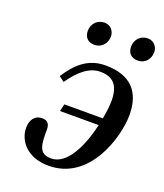

<svg xmlns="http://www.w3.org/2000/svg" viewBox="-130 -769 739 867"><g transform="rotate(20 239.5 -335.0)"><path d="M372 -621C372 -592 389 -572 421 -572C456 -572 479 -599 479 -633C479 -658 461 -682 431 -682C398 -682 372 -657 372 -621ZM164 -621C164 -592 181 -572 213 -572C248 -572 271 -599 271 -633C271 -658 253 -682 223 -682C190 -682 164 -657 164 -621ZM52 -115C52 -54 101 12 205 12C403 12 471 -223 471 -328C471 -440 414 -502 293 -502C208 -502 157 -451 115 -386L140 -367C183 -428 228 -467 281 -467C340 -467 373 -438 373 -360C373 -340 370 -309 363 -273H178L170 -238H356C333 -138 284 -23 205 -23C143 -23 143 -69 143 -140C143 -165 132 -180 107 -180C69 -180 52 -151 52 -115Z"/></g></svg>

Font: Heuristica
Style: Italic
Weight: 400
Italic angle: -13°
Version: Version 1.0.1